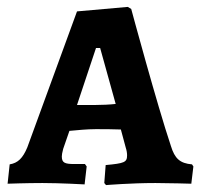

<svg xmlns="http://www.w3.org/2000/svg" viewBox="-20 -530 584 556"><path d="M287 6C287 6 358 0 430 0C468 0 534 2 534 2L540 -48L536 -54C501 -57 486 -71 475 -107C435 -226 360 -504 360 -504L350 -510L203 -497L59 -103C46 -72 32 -58 8 -54L2 2C2 2 57 0 103 0C155 0 225 4 225 4L231 -48L226 -55H195C167 -55 159 -59 159 -77C159 -81 160 -88 163 -99L181 -151C202 -153 233 -156 257 -156C276 -156 309 -156 330 -155L344 -103C347 -94 348 -86 348 -80C348 -60 340 -57 286 -52L282 0ZM203 -226 258 -391H270L315 -229C298 -227 274 -226 257 -226Z"/></svg>

Font: Alegreya SC
Style: Bold
Weight: 700
Designer: Juan Pablo del Peral
Foundry: Huerta Tipografica
Version: Version 2.007;PS 002.007;hotconv 1.0.88;makeotf.lib2.5.64775